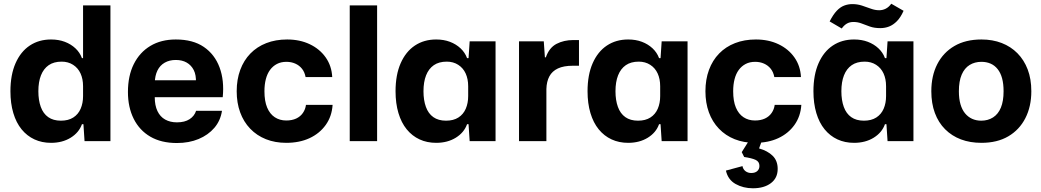

<svg xmlns="http://www.w3.org/2000/svg" viewBox="-20 -758 5591 1031"><path d="M254 9Q205 9 165 -9.5Q125 -28 96 -63.5Q67 -99 51.5 -151Q36 -203 36 -268Q36 -356 63.5 -418.5Q91 -481 140 -513.5Q189 -546 254 -546Q295 -546 328 -533.5Q361 -521 385 -498.5Q409 -476 420 -446H426V-729H573V0H434L428 -91H420Q404 -46 359.5 -18.5Q315 9 254 9ZM307 -110Q347 -110 373.5 -127Q400 -144 413 -174Q426 -204 426 -242V-295Q426 -334 412.5 -363.5Q399 -393 372.5 -410Q346 -427 311 -427Q269 -427 241.5 -408Q214 -389 200 -353.5Q186 -318 186 -268Q186 -220 199 -184Q212 -148 239 -129Q266 -110 307 -110Z M930 10Q846 10 787.5 -24Q729 -58 698 -120Q667 -182 667 -264Q667 -351 698.5 -414Q730 -477 787.5 -511.5Q845 -546 924 -546Q1016 -546 1074.5 -506Q1133 -466 1159 -396Q1185 -326 1176 -236H811Q811 -192 825.5 -161.5Q840 -131 867 -116Q894 -101 930 -101Q972 -101 998 -118Q1024 -135 1033 -163H1172Q1164 -110 1131 -71.5Q1098 -33 1046.5 -11.5Q995 10 930 10ZM811 -313 798 -327H1046L1032 -313Q1034 -355 1020.5 -381.5Q1007 -408 982.5 -422Q958 -436 924 -436Q890 -436 864.5 -421.5Q839 -407 825.5 -379.5Q812 -352 811 -313Z M1517 9Q1457 9 1408 -10.5Q1359 -30 1323.5 -67Q1288 -104 1269.5 -155Q1251 -206 1251 -268Q1251 -331 1270 -382.5Q1289 -434 1324.5 -470.5Q1360 -507 1410 -526.5Q1460 -546 1522 -546Q1590 -546 1643.5 -520.5Q1697 -495 1729 -449.5Q1761 -404 1764 -344H1621Q1616 -371 1601.5 -389Q1587 -407 1565.5 -416.5Q1544 -426 1518 -426Q1489 -426 1467 -414.5Q1445 -403 1430 -382.5Q1415 -362 1407.5 -333Q1400 -304 1400 -268Q1400 -215 1414.5 -180.5Q1429 -146 1455.5 -128.5Q1482 -111 1517 -111Q1548 -111 1570.5 -121.5Q1593 -132 1606.5 -151.5Q1620 -171 1623 -195H1766Q1762 -133 1729 -87Q1696 -41 1642 -16Q1588 9 1517 9Z M1858 0V-729H2005V0Z M2322 9Q2273 9 2233 -9.5Q2193 -28 2164 -63.5Q2135 -99 2119.5 -151Q2104 -203 2104 -268Q2104 -356 2131.5 -418.5Q2159 -481 2208 -513.5Q2257 -546 2322 -546Q2363 -546 2396 -533.5Q2429 -521 2453 -498.5Q2477 -476 2488 -446H2496L2502 -536H2641V0H2502L2496 -91H2488Q2472 -46 2427.5 -18.5Q2383 9 2322 9ZM2375 -110Q2415 -110 2441.5 -127Q2468 -144 2481 -174Q2494 -204 2494 -242V-295Q2494 -334 2480.5 -363.5Q2467 -393 2440.5 -410Q2414 -427 2379 -427Q2337 -427 2309.5 -408Q2282 -389 2268 -353.5Q2254 -318 2254 -268Q2254 -220 2267 -184Q2280 -148 2307 -129Q2334 -110 2375 -110Z M2767 0V-536H2900L2906 -450H2911Q2929 -502 2968.5 -522.5Q3008 -543 3059 -543Q3068 -543 3075 -543Q3082 -543 3089 -543V-405Q3084 -405 3075 -405Q3066 -405 3056 -405Q3007 -405 2976 -390.5Q2945 -376 2930 -348Q2915 -320 2914 -280V0Z M3353 9Q3304 9 3264 -9.5Q3224 -28 3195 -63.5Q3166 -99 3150.5 -151Q3135 -203 3135 -268Q3135 -356 3162.5 -418.5Q3190 -481 3239 -513.5Q3288 -546 3353 -546Q3394 -546 3427 -533.5Q3460 -521 3484 -498.5Q3508 -476 3519 -446H3527L3533 -536H3672V0H3533L3527 -91H3519Q3503 -46 3458.5 -18.5Q3414 9 3353 9ZM3406 -110Q3446 -110 3472.5 -127Q3499 -144 3512 -174Q3525 -204 3525 -242V-295Q3525 -334 3511.5 -363.5Q3498 -393 3471.5 -410Q3445 -427 3410 -427Q3368 -427 3340.5 -408Q3313 -389 3299 -353.5Q3285 -318 3285 -268Q3285 -220 3298 -184Q3311 -148 3338 -129Q3365 -110 3406 -110Z M4034 9Q3974 9 3925 -10.5Q3876 -30 3840.5 -67Q3805 -104 3786.5 -155Q3768 -206 3768 -268Q3768 -331 3787 -382.5Q3806 -434 3841.5 -470.5Q3877 -507 3927 -526.5Q3977 -546 4039 -546Q4107 -546 4160.5 -520.5Q4214 -495 4246 -449.5Q4278 -404 4281 -344H4138Q4133 -371 4118.5 -389Q4104 -407 4082.5 -416.5Q4061 -426 4035 -426Q4006 -426 3984 -414.5Q3962 -403 3947 -382.5Q3932 -362 3924.5 -333Q3917 -304 3917 -268Q3917 -215 3931.5 -180.5Q3946 -146 3972.5 -128.5Q3999 -111 4034 -111Q4065 -111 4087.5 -121.5Q4110 -132 4123.5 -151.5Q4137 -171 4140 -195H4283Q4279 -133 4246 -87Q4213 -41 4159 -16Q4105 9 4034 9ZM4023 253Q3971 253 3930 230Q3889 207 3878 158L3967 134Q3970 151 3983 161Q3996 171 4014 171Q4035 171 4046.5 160.5Q4058 150 4058 133Q4058 110 4037.5 100.5Q4017 91 3976 85L3963 59L4012 -19H4077L4056 39Q4102 52 4129 78.5Q4156 105 4156 149Q4156 198 4119.5 225.5Q4083 253 4023 253Z M4566 9Q4517 9 4477 -9.5Q4437 -28 4408 -63.5Q4379 -99 4363.5 -151Q4348 -203 4348 -268Q4348 -356 4375.5 -418.5Q4403 -481 4452 -513.5Q4501 -546 4566 -546Q4607 -546 4640 -533.5Q4673 -521 4697 -498.5Q4721 -476 4732 -446H4740L4746 -536H4885V0H4746L4740 -91H4732Q4716 -46 4671.5 -18.5Q4627 9 4566 9ZM4619 -110Q4659 -110 4685.5 -127Q4712 -144 4725 -174Q4738 -204 4738 -242V-295Q4738 -334 4724.5 -363.5Q4711 -393 4684.5 -410Q4658 -427 4623 -427Q4581 -427 4553.5 -408Q4526 -389 4512 -353.5Q4498 -318 4498 -268Q4498 -220 4511 -184Q4524 -148 4551 -129Q4578 -110 4619 -110ZM4707 -607Q4675 -607 4651 -615.5Q4627 -624 4606.5 -632Q4586 -640 4563 -640Q4542 -640 4527 -631Q4512 -622 4500 -605L4435 -643Q4454 -680 4473 -700Q4492 -720 4513 -728Q4534 -736 4557 -736Q4584 -736 4608.5 -728Q4633 -720 4656 -711.5Q4679 -703 4701 -703Q4720 -703 4736.5 -711.5Q4753 -720 4766 -738L4832 -700Q4816 -664 4796 -644Q4776 -624 4754 -615.5Q4732 -607 4707 -607Z M5250 9Q5189 9 5140 -9.5Q5091 -28 5055 -64Q5019 -100 5000 -151.5Q4981 -203 4981 -268Q4981 -351 5013 -413.5Q5045 -476 5105 -511Q5165 -546 5250 -546Q5310 -546 5359 -527Q5408 -508 5443.5 -472Q5479 -436 5498.5 -385Q5518 -334 5518 -268Q5518 -186 5486 -123.5Q5454 -61 5394.5 -26Q5335 9 5250 9ZM5249 -110Q5285 -110 5312.5 -127.5Q5340 -145 5354.5 -180Q5369 -215 5369 -268Q5369 -308 5361 -337.5Q5353 -367 5337 -387Q5321 -407 5299 -416.5Q5277 -426 5250 -426Q5214 -426 5186.5 -409Q5159 -392 5144 -357Q5129 -322 5129 -268Q5129 -228 5137.5 -198.5Q5146 -169 5162 -149.5Q5178 -130 5200 -120Q5222 -110 5249 -110Z"/></svg>

Font: Mona Sans ExtraLight
Style: Bold
Weight: 700
Version: Version 2.000